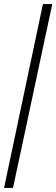

<svg xmlns="http://www.w3.org/2000/svg" viewBox="-41 -763 277 944"><path d="M-21 161 170 -743H216L23 161Z"/></svg>

Font: Saira UltraCondensed Light
Style: Italic
Weight: 300
Width: 1
Italic angle: -12°
Designer: Hector Gatti with collaboration of the Omnibus-Type team
Foundry: Omnibus-Type
Version: Version 1.101